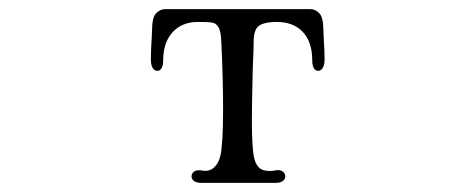

<svg xmlns="http://www.w3.org/2000/svg" viewBox="-20 -400 1040 420"><path d="M312 -319 313 -344Q314 -364 322.5 -372Q331 -380 341 -380H659Q669 -380 677.5 -372Q686 -364 687 -344L688 -319Q690 -289 690 -270Q690 -258 686 -251.5Q682 -245 676 -245Q670 -245 666.5 -251Q663 -257 663 -268Q663 -308 642.5 -330Q622 -352 585 -352Q561 -352 548.5 -345Q536 -338 535 -313Q535 -295 533 -253Q531 -175 531 -137Q531 -82 535 -59Q538 -42 546 -34Q554 -26 569 -26Q576 -26 581 -27L587 -28Q595 -28 599.5 -24Q604 -20 604 -14Q604 -8 598.5 -4Q593 0 583 0H500H420Q410 0 404.5 -4Q399 -8 399 -14Q399 -21 405 -25Q411 -29 422 -27Q437 -24 447.5 -33Q458 -42 462 -59Q468 -84 468 -163Q468 -229 464 -311Q463 -332 458 -340.5Q453 -349 444.5 -350.5Q436 -352 413 -352Q378 -352 357.5 -329.5Q337 -307 337 -268Q337 -257 333.5 -251Q330 -245 324 -245Q318 -245 314 -251.5Q310 -258 310 -270Q310 -289 312 -319Z"/></svg>

Font: Hina Mincho
Style: Regular
Weight: 400
Designer: satsuyako
Foundry: satsuyako
Version: Version 1.100